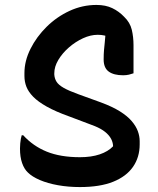

<svg xmlns="http://www.w3.org/2000/svg" viewBox="-20 -740 640 778"><path d="M371 -720Q408 -720 435 -707Q462 -694 483 -672Q507 -649 514 -619.5Q521 -590 521 -557Q521 -538 521 -518.5Q521 -499 521 -480Q521 -461 521 -443Q513 -440 502.5 -437.5Q492 -435 479 -435Q441 -435 420.5 -450Q400 -465 400 -499Q400 -521 401.5 -537.5Q403 -554 404.5 -568Q406 -582 407 -596.5Q408 -611 408 -629L430 -584Q417 -593 404 -596Q391 -599 376 -599Q347 -599 316.5 -585Q286 -571 259.5 -548Q233 -525 216.5 -497.5Q200 -470 200 -443V-438Q201 -422 209 -409Q217 -396 238 -384Q259 -372 298 -358L389 -325Q435 -308 465.5 -289Q496 -270 513.5 -249.5Q531 -229 538.5 -208.5Q546 -188 546 -168V-155Q546 -103 519 -64Q492 -25 438.5 -3.5Q385 18 304 18Q257 18 215 10.5Q173 3 141.5 -10.5Q110 -24 93 -41Q78 -55 69.5 -79.5Q61 -104 61 -138Q61 -149 62 -159Q63 -169 64.5 -177.5Q66 -186 68 -192H74Q114 -148 169.5 -125.5Q225 -103 304 -103Q350 -103 384 -114.5Q418 -126 438 -147V-152Q436 -170 425.5 -185Q415 -200 397 -212Q379 -224 351 -234L261 -268Q205 -288 169.5 -308Q134 -328 114.5 -348Q95 -368 87 -388.5Q79 -409 79 -432V-444Q79 -493 103.5 -542Q128 -591 169 -631.5Q210 -672 262 -696Q314 -720 371 -720Z"/></svg>

Font: Recursive Monospace Casual SemiBold
Style: Regular
Weight: 600
Version: Version 1.047